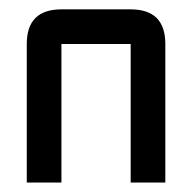

<svg xmlns="http://www.w3.org/2000/svg" viewBox="-20 -447 406 406"><path d="M256.3 -354H109.9V-61H36.6V-354Q36.6 -427.2 109.9 -427.2H256.3Q329.6 -427.2 329.6 -354V-61H256.3Z"/></svg>

Font: BabelStone Khitan Seal Glyphs
Style: Regular
Weight: 400
Designer: Andrew West
Foundry: BabelStone
Version: Version 1.004